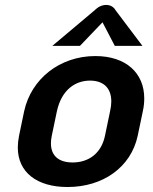

<svg xmlns="http://www.w3.org/2000/svg" viewBox="-20 -745 623 782"><path d="M397.5 -654.2 447.5 -558.3H560L450 -704.2C450 -704.2 440 -725 412.5 -725C385 -725 366.7 -704.2 366.7 -704.2L193.3 -558.3H305.8ZM346.7 -416.7C395.8 -416.7 433.3 -391.7 433.3 -331.7C433.3 -320 431.7 -306.7 428.3 -291.7L407.5 -191.7C392.5 -120 340.8 -83.3 275.8 -83.3C220.8 -83.3 187.5 -109.2 187.5 -160.8C187.5 -170 188.3 -180.8 190.8 -191.7L211.7 -291.7C230.8 -380 287.5 -416.7 346.7 -416.7ZM368.3 -516.7C223.3 -516.7 106.7 -423.3 78.3 -291.7L57.5 -191.7C54.2 -175 52.5 -159.2 52.5 -144.2C52.5 -44.2 129.2 16.7 255 16.7C400 16.7 513.3 -64.2 540.8 -191.7L561.7 -291.7C565.8 -310 567.5 -327.5 567.5 -344.2C567.5 -447.5 493.3 -516.7 368.3 -516.7Z"/></svg>

Font: BoonHome
Style: Bold Oblique
Weight: 700
Italic angle: -12°
Designer: Sungsit Sawaiwan
Foundry: Sungsit Sawaiwan
Version: Version 0.2